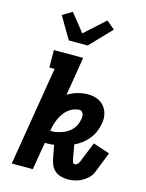

<svg xmlns="http://www.w3.org/2000/svg" viewBox="-143 -1080 892 1171"><g transform="rotate(15 302.5 -494.5)"><path d="M190 -815 108 -954 169 -990 258 -878 386 -994 438 -950 309 -815ZM404 5Q380 5 358.5 -1Q337 -7 320.5 -21Q304 -35 295.5 -55.5Q287 -76 283 -98L268 -177Q257 -175 246 -174.5Q235 -174 224 -174H210L181 0H48L151 -625H118L117 -735H302L262 -491Q291 -510 324.5 -519Q358 -528 390 -528Q419 -528 446 -518Q473 -508 490.5 -487.5Q508 -467 515 -439.5Q522 -412 517 -382Q513 -356 502.5 -329.5Q492 -303 474.5 -280.5Q457 -258 434.5 -240.5Q412 -223 386 -211L403 -117L404 -116Q405 -109 408.5 -102Q412 -95 420 -95Q428 -95 435 -101Q442 -107 446 -115L500 -248L605 -213L552 -79Q543 -58 525.5 -42Q508 -26 488.5 -15.5Q469 -5 447 0Q425 5 404 5ZM229 -253Q246 -253 263.5 -256.5Q281 -260 298 -266Q315 -272 330.5 -282Q346 -292 358.5 -306Q371 -320 378 -337Q385 -354 388 -371Q390 -380 389.5 -388.5Q389 -397 386.5 -404.5Q384 -412 378 -417.5Q372 -423 364 -423Q345 -423 325.5 -415.5Q306 -408 290.5 -394.5Q275 -381 263.5 -364Q252 -347 244 -328.5Q236 -310 231 -291Q226 -272 223 -253Z"/></g></svg>

Font: Iosevka Etoile Extrabold
Style: Italic
Weight: 800
Italic angle: -9°
Designer: Belleve Invis
Foundry: Belleve Invis
Version: Version 22.1.2; ttfautohint (v1.8.4)